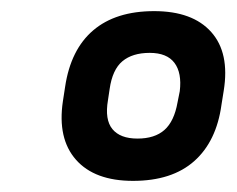

<svg xmlns="http://www.w3.org/2000/svg" viewBox="-20 -713 425 345"><path d="M219 -388Q150 -388 116.5 -426Q83 -464 93 -531L97 -557Q107 -624 147.5 -658.5Q188 -693 257 -693Q326 -693 359.5 -655.5Q393 -618 382 -550L378 -525Q369 -459 329 -423.5Q289 -388 219 -388ZM227 -464Q258 -464 275.5 -479.5Q293 -495 299 -529L303 -549Q307 -582 293.5 -600Q280 -618 249 -618Q218 -618 200 -603Q182 -588 177 -553L174 -533Q168 -498 182 -481Q196 -464 227 -464Z"/></svg>

Font: Sofia Sans Semi Condensed
Style: Bold Italic
Weight: 700
Italic angle: -9°
Version: Version 4.100